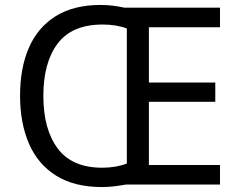

<svg xmlns="http://www.w3.org/2000/svg" viewBox="-20 -745 968 775"><path d="M386 -725Q412 -725 436 -722Q460 -719 482 -714H868V-635H581V-412H849V-334H581V-79H868V0H488Q466 4 441.5 7Q417 10 391 10Q280 10 206.5 -36Q133 -82 97 -165Q61 -248 61 -359Q61 -470 96.5 -552Q132 -634 204.5 -679.5Q277 -725 386 -725ZM394 -646Q271 -646 213 -569.5Q155 -493 155 -358Q155 -223 213 -145.5Q271 -68 393 -68Q421 -68 446.5 -72.5Q472 -77 492 -85V-630Q471 -638 446.5 -642Q422 -646 394 -646Z"/></svg>

Font: Noto Sans Balinese
Style: Regular
Weight: 400
Designer: Aditya Bayu, David Williams
Foundry: David Williams
Version: Version 2.003